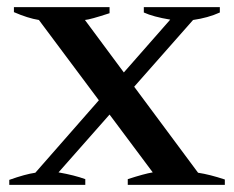

<svg xmlns="http://www.w3.org/2000/svg" viewBox="-20 -518 656 538"><path d="M610 -15V0H338V-16Q384 -31 408 -35L287 -197L144 -35Q189 -27 219 -16V0H6V-14Q51 -30 79 -34L257 -237L89 -462Q58 -467 19 -484V-498H287V-481Q232 -463 218 -462L327 -315L457 -463Q409 -471 383 -483V-498H596V-483Q563 -468 521 -462L356 -275L535 -34Q568 -29 610 -15Z"/></svg>

Font: Trirong SemiBold
Style: Regular
Weight: 600
Designer: Katatrad Team
Foundry: CadsonDemak
Version: Version 1.000